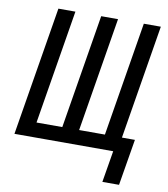

<svg xmlns="http://www.w3.org/2000/svg" viewBox="-97 -816 944 1078"><g transform="rotate(10 375.0 -277.5)"><path d="M655 180H560L590 0H27L148 -735H245L138 -84H285L392 -735H488L381 -84H528L635 -735H732L625 -84H699Z"/></g></svg>

Font: Iosevka Custom Medium
Style: Italic
Weight: 500
Italic angle: -9°
Designer: Belleve Invis
Foundry: Belleve Invis
Version: Version 27.0.1